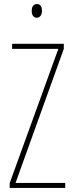

<svg xmlns="http://www.w3.org/2000/svg" viewBox="-20 -931 363 951"><path d="M163 -911C143 -911 137 -893 137 -877C137 -859 145 -843 162 -843C178 -843 188 -857 188 -878C188 -894 182 -911 163 -911ZM303 0V-25H57L296 -689V-714H40V-689H269L28 -24V0Z"/></svg>

Font: Noto Sans Myanmar ExtraCondensed Thin
Style: Regular
Weight: 100
Width: 2
Designer: Monotype Design Team
Foundry: Monotype Imaging Inc.
Version: Version 2.107